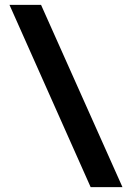

<svg xmlns="http://www.w3.org/2000/svg" viewBox="-20 -730 543 790"><path d="M483.9 40H353L19 -710H148.9Z"/></svg>

Font: TASA Orbiter Deck SemiBold
Style: Regular
Weight: 600
Designer: Weizhong Zhang
Version: Version 1.000;Glyphs 3.1.2 (3151)